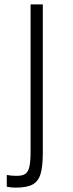

<svg xmlns="http://www.w3.org/2000/svg" viewBox="-20 -778 336 879"><path d="M11 77V23Q31 27 57 27Q83 27 96 18Q109 9 114.5 -14.5Q120 -38 120 -86V-758H176V-80Q176 -15 165.5 19Q155 53 128.5 67Q102 81 52 81Q31 81 11 77Z"/></svg>

Font: Biryani ExtraLight
Style: Regular
Weight: 275
Designer: Dan Reynolds and Mathieu Reguer
Foundry: Dan Reynolds and Mathieu Reguer
Version: Version 1.004; ttfautohint (v1.1) -l 5 -r 5 -G 72 -x 0 -D la